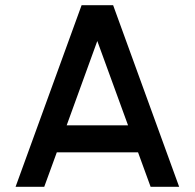

<svg xmlns="http://www.w3.org/2000/svg" viewBox="-20 -720 750 740"><path d="M294.5 -700H416L670.5 0H560.5L512 -133H199L150.5 0H40ZM237 -237H473.5L355 -562Z"/></svg>

Font: Urbanist SemiBold
Style: Regular
Weight: 600
Designer: Corey Hu
Foundry: Corey Hu
Version: Version 1.321; ttfautohint (v1.8.4.7-5d5b)